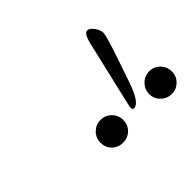

<svg xmlns="http://www.w3.org/2000/svg" viewBox="-81 -963 628 628"><g transform="rotate(-45 232.5 -649.5)"><path d="M292 -532.2Q285.2 -532.2 285.2 -542Q285.2 -543.5 285.6 -545.7Q286.1 -547.9 286.1 -548.8L340.8 -783.2Q349.6 -820.8 363.8 -820.8Q374.5 -820.8 385.3 -805.7Q396 -790.5 396 -777.8Q396 -767.6 378.9 -713.9L340.8 -602.1Q316.9 -532.2 292 -532.2ZM187 -478Q165 -478 149.9 -492.9Q134.8 -507.8 134.8 -529.8Q134.8 -552.2 150.1 -567.6Q165.5 -583 187 -583Q209.5 -583 224.9 -567.6Q240.2 -552.2 240.2 -529.8Q240.2 -507.8 224.9 -492.9Q209.5 -478 187 -478ZM413.1 -478Q391.1 -478 375.5 -493.2Q359.9 -508.3 359.9 -529.8Q359.9 -551.8 375.5 -567.4Q391.1 -583 413.1 -583Q434.6 -583 449.7 -567.6Q464.8 -552.2 464.8 -529.8Q464.8 -508.3 449.7 -493.2Q434.6 -478 413.1 -478Z"/></g></svg>

Font: Junicode SmCond
Style: Italic
Weight: 400
Width: 4
Italic angle: -11°
Designer: Peter S. Baker
Version: Version 2.206